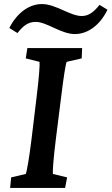

<svg xmlns="http://www.w3.org/2000/svg" viewBox="-20 -927 550 947"><path d="M30 0H301L311 -52L241 -69C239 -79 243 -142 256 -245L281 -444C294 -551 304 -613 309 -622L383 -639L385 -690H115L107 -639L175 -622C177 -613 173 -547 160 -444L136 -245C124 -146 112 -79 107 -69L35 -52ZM26 -789 66 -764C94 -799 118 -819 156 -819C211 -819 281 -759 349 -759C414 -759 474 -804 510 -879L471 -903C443 -868 418 -848 383 -848C326 -848 255 -907 187 -907C122 -907 63 -862 26 -789Z"/></svg>

Font: TPK Tissa Web SemiBold
Style: Italic
Weight: 600
Italic angle: -7°
Designer: Jacques Le Bailly, Suppakit Chalermlarp | Katatrad Co.,Ltd.
Foundry: Jacques Le Bailly, Cadson Demak Co.,Ltd.
Version: Version 5.000;Glyphs 3.1.2 (3151)